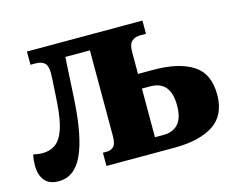

<svg xmlns="http://www.w3.org/2000/svg" viewBox="-81 -656 970 785"><g transform="rotate(-15 403.5 -263.0)"><path d="M78 10Q38 10 19 -13.5Q0 -37 0 -77Q0 -87 1 -98.5Q2 -110 5 -123Q15 -121 24.5 -119.5Q34 -118 44 -118Q75 -118 98 -134Q121 -150 135 -189.5Q149 -229 154 -300Q155 -320 157 -347.5Q159 -375 160 -398Q161 -421 161 -428Q161 -456 148.5 -468Q136 -480 111 -480H89V-536H578V-480H553Q532 -480 518 -468Q504 -456 504 -423V-330H569Q676 -330 735.5 -292Q795 -254 795 -165Q795 -78 735.5 -39Q676 0 569 0H282V-56H299Q317 -56 328 -67.5Q339 -79 339 -111V-474H235L225 -295Q216 -143 181 -66.5Q146 10 78 10ZM504 -62H539Q581 -62 603 -87Q625 -112 625 -165Q625 -268 539 -268H504Z"/></g></svg>

Font: Noto Serif SemiCondensed ExtraBold
Style: Regular
Weight: 800
Width: 4
Designer: Monotype Design Team
Foundry: Monotype Imaging Inc.
Version: Version 2.015